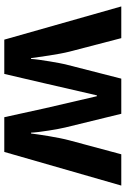

<svg xmlns="http://www.w3.org/2000/svg" viewBox="135 -814 586 896"><g transform="rotate(90 428.0 -366.0)"><path d="M485 -284 527 -93H689L846 -639H700L635 -397C621 -346 607 -251 603 -218H599C598 -255 582 -349 575 -377L511 -639H347L280 -377C275 -357 257 -256 255 -218H251C246 -256 234 -346 221 -397L158 -639H10L165 -93H325L369 -282C380 -329 416 -485 425 -525H429C438 -485 475 -329 485 -284Z"/></g></svg>

Font: Noto Sans Kannada UI
Style: Bold
Weight: 700
Designer: Jelle Bosma - Monotype Design Team
Foundry: Monotype Imaging Inc.
Version: Version 2.005